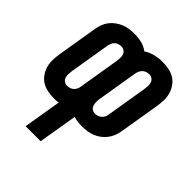

<svg xmlns="http://www.w3.org/2000/svg" viewBox="-204 -657 1002 1002"><g transform="rotate(45 297.0 -156.5)"><path d="M149 215 184 6Q176 7 167.5 7.5Q159 8 151 8Q127 8 104 3.5Q81 -1 62 -12.5Q43 -24 30 -42.5Q17 -61 10.5 -82.5Q4 -104 4.5 -128Q5 -152 9 -176L46 -400Q49 -418 55.5 -436Q62 -454 74 -469.5Q86 -485 102.5 -497Q119 -509 137 -516Q155 -523 173.5 -525.5Q192 -528 210 -528Q238 -528 264.5 -521.5Q291 -515 311 -499Q335 -515 362.5 -521.5Q390 -528 416 -528Q440 -528 463.5 -523.5Q487 -519 506 -507.5Q525 -496 538 -477.5Q551 -459 557.5 -437.5Q564 -416 563.5 -392Q563 -368 559 -344L522 -120Q519 -102 512 -84Q505 -66 493 -50.5Q481 -35 465 -23Q449 -11 430.5 -4Q412 3 393.5 5.5Q375 8 356 8Q341 8 325.5 6Q310 4 296 0L260 215ZM152 -87Q162 -87 172 -90Q182 -93 189.5 -100Q197 -107 201.5 -116.5Q206 -126 207 -136L244 -360Q246 -372 246.5 -384.5Q247 -397 243.5 -408Q240 -419 230.5 -426Q221 -433 209 -433Q199 -433 189 -430Q179 -427 171.5 -420Q164 -413 160 -403.5Q156 -394 154 -384L117 -160Q115 -148 114.5 -135.5Q114 -123 117.5 -112Q121 -101 130.5 -94Q140 -87 152 -87ZM358 -87Q368 -87 377.5 -90Q387 -93 395 -100Q403 -107 407.5 -116.5Q412 -126 413 -136L450 -360Q452 -372 452.5 -384.5Q453 -397 449.5 -408Q446 -419 436.5 -426Q427 -433 414 -433Q405 -433 395 -430Q385 -427 377.5 -420Q370 -413 365.5 -403.5Q361 -394 359 -384L322 -160Q320 -148 320 -135.5Q320 -123 323.5 -112Q327 -101 336.5 -94Q346 -87 358 -87Z"/></g></svg>

Font: Iosevka QP
Style: Bold Italic
Weight: 700
Italic angle: -9°
Designer: Belleve Invis
Foundry: Belleve Invis
Version: Version 20.0.0; ttfautohint (v1.8.4)